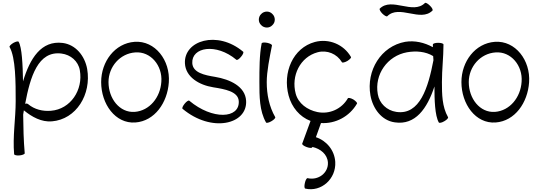

<svg xmlns="http://www.w3.org/2000/svg" viewBox="-20 -848 3806 1359"><path d="M48 -515C91 -439 91 -264 91 -133C91 -8 69 118 80 243C81 250 98 254 119 252C139 250 155 243 155 237C147 146 145 55 144 -37C145 -44 147 -56 149 -67C206 -20 274 17 347 11C520 -3 628 -180 597 -360C580 -453 516 -532 424 -544C272 -563 192 -435 143 -272C141 -391 135 -514 112 -552C109 -558 92 -554 74 -544C56 -533 44 -520 48 -515ZM179 -111C173 -116 165 -116 158 -113C194 -304 249 -490 415 -469C480 -461 534 -415 545 -351C570 -211 479 -75 341 -64C283 -59 224 -73 179 -111Z M938 19C1075 9 1165 -121 1175 -265C1186 -421 1078 -562 933 -552C793 -542 696 -412 696 -267C696 -112 796 29 938 19ZM748 -267C748 -376 830 -470 938 -477C1047 -485 1131 -383 1122 -269C1115 -159 1039 -64 933 -56C826 -49 748 -151 748 -267Z M1272 -78C1477 94 1732 33 1722 -135C1716 -236 1609 -286 1502 -304C1428 -316 1345 -333 1341 -401C1335 -515 1510 -545 1653 -425C1658 -420 1673 -430 1686 -446C1700 -462 1706 -478 1701 -482C1518 -636 1280 -561 1289 -399C1294 -303 1389 -246 1490 -230C1571 -217 1666 -201 1670 -132C1677 -7 1483 2 1320 -135C1315 -140 1300 -130 1287 -114C1274 -98 1267 -82 1272 -78Z M1925 -709C1925 -724 1919 -739 1908 -749C1898 -760 1884 -766 1869 -766C1854 -766 1839 -760 1829 -749C1818 -739 1812 -724 1812 -709C1812 -694 1818 -680 1829 -670C1839 -659 1854 -653 1869 -653C1884 -653 1898 -659 1908 -670C1919 -680 1925 -694 1925 -709ZM1832 -541C1816 -461 1816 -358 1816 -267C1816 -168 1816 -63 1863 19C1866 24 1883 21 1901 10C1919 0 1931 -13 1928 -19C1885 -94 1868 -180 1868 -267C1868 -342 1888 -440 1905 -526C1907 -532 1891 -541 1871 -545C1851 -549 1833 -547 1832 -541Z M2464 -445C2413 -534 2308 -577 2209 -551C2053 -509 1979 -334 2023 -171C2045 -89 2101 -21 2178 8L2119 169C2117 175 2131 186 2151 193C2170 200 2188 201 2190 195L2191 192C2249 205 2297 244 2301 302C2305 376 2233 431 2157 413C2151 412 2142 427 2138 447C2133 468 2134 485 2141 487C2254 513 2360 418 2353 298C2348 216 2292 148 2216 123L2252 23C2355 29 2454 -23 2507 -115C2510 -120 2498 -133 2481 -144C2463 -154 2445 -158 2442 -152C2399 -77 2312 -37 2226 -55C2155 -70 2092 -115 2073 -185C2039 -312 2105 -445 2228 -478C2295 -496 2365 -467 2400 -408C2403 -402 2420 -406 2438 -416C2456 -427 2468 -440 2464 -445Z M2721 -733C2806 -818 2956 -689 3041 -773C3046 -778 3038 -794 3023 -808C3008 -823 2993 -831 2988 -827C2903 -742 2753 -871 2668 -787C2664 -782 2672 -766 2686 -752C2701 -737 2717 -729 2721 -733ZM3151 -19C3109 -93 3108 -181 3108 -267C3108 -356 3119 -444 3119 -533C3119 -540 3102 -545 3081 -545C3061 -545 3044 -540 3044 -533C3044 -527 3044 -521 3044 -514C2984 -547 2916 -563 2848 -552C2677 -521 2571 -349 2602 -173C2619 -79 2681 5 2774 18C2920 40 3004 -80 3055 -236C3055 -143 3058 -30 3086 19C3090 24 3107 21 3125 10C3143 0 3155 -13 3151 -19ZM2785 -56C2718 -66 2665 -116 2654 -182C2629 -321 2722 -453 2861 -478C2925 -489 2992 -484 3046 -451C3047 -441 3047 -432 3048 -422C3011 -229 2952 -31 2785 -56Z M3488 19C3625 9 3715 -121 3725 -265C3736 -421 3628 -562 3483 -552C3343 -542 3246 -412 3246 -267C3246 -112 3346 29 3488 19ZM3298 -267C3298 -376 3380 -470 3488 -477C3597 -485 3681 -383 3672 -269C3665 -159 3589 -64 3483 -56C3376 -49 3298 -151 3298 -267Z"/></svg>

Font: Nupuram Light
Style: Regular
Weight: 300
Designer: Santhosh Thottingal (santhosh.thottingal@gmail.com)
Foundry: SMC
Version: Version 1.000